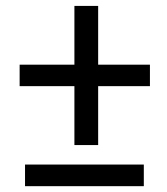

<svg xmlns="http://www.w3.org/2000/svg" viewBox="-20 -639 574 659"><path d="M316.9 -417H494.6V-343.3H316.9V-141.1H235.4V-343.3H47.4V-417H235.4V-618.7H316.9ZM473.6 0H65.9V-74.2H473.6Z"/></svg>

Font: Vazir UI
Style: Regular-UI
Weight: 400
Designer: Saber Rastikerdar
Foundry: Saber Rastikerdar
Version: Version 30.1.0